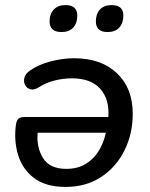

<svg xmlns="http://www.w3.org/2000/svg" viewBox="-20 -726 589 755"><path d="M238 9Q159 9 113 -26.5Q67 -62 50.5 -119Q34 -176 43 -238Q46 -255 54 -260.5Q62 -266 76 -266H406Q411 -336 374 -377Q337 -418 263 -418Q229 -418 195 -409.5Q161 -401 133 -383Q114 -371 99.5 -375Q85 -379 78.5 -392Q72 -405 76 -420.5Q80 -436 97 -448Q131 -472 179 -484.5Q227 -497 271 -497Q378 -497 440 -438Q502 -379 502 -279Q502 -199 469 -133.5Q436 -68 377 -29.5Q318 9 238 9ZM240 -62Q287 -62 319 -82.5Q351 -103 370 -135.5Q389 -168 396 -204H128Q123 -146 149.5 -104Q176 -62 240 -62ZM403 -600Q357 -600 357 -642Q357 -671 373 -688.5Q389 -706 419 -706Q465 -706 465 -665Q465 -635 449 -617.5Q433 -600 403 -600ZM222 -600Q175 -600 175 -642Q175 -671 191.5 -688.5Q208 -706 237 -706Q284 -706 284 -665Q284 -635 268 -617.5Q252 -600 222 -600Z"/></svg>

Font: Nunito SemiBold
Style: Italic
Weight: 600
Italic angle: -9°
Designer: Vernon Adams
Foundry: Vernon Adams
Version: Version 3.601; ttfautohint (v1.8.2.53-6de2)